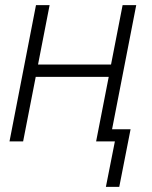

<svg xmlns="http://www.w3.org/2000/svg" viewBox="-20 -550 590 747"><path d="M392 177 427 0H354L403 -251H119L70 0H17L120 -530H173L128 -299H412L457 -530H510L416 -47H488L444 177Z"/></svg>

Font: Lode Dark
Style: Italic
Weight: 400
Italic angle: -11°
Monospace: yes
Designer: Belleve Invis
Foundry: Belleve Invis
Version: Version 29.2.0; ttfautohint (v1.8.3)